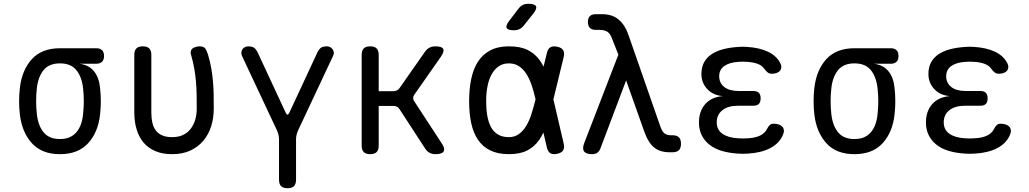

<svg xmlns="http://www.w3.org/2000/svg" viewBox="-20 -805 5440 1015"><path d="M401 -468Q451 -461 477.5 -427.5Q504 -394 509 -340Q513 -305 513 -270Q513 -235 509 -200Q499 -106 446 -48Q393 10 297 10Q201 10 148.5 -48Q96 -106 85 -200Q81 -235 81 -270Q81 -305 85 -340Q96 -435 148.5 -492.5Q201 -550 297 -550H489Q509 -550 519.5 -539.5Q530 -529 530 -509Q530 -489 519.5 -478.5Q509 -468 489 -468ZM297 -70Q326 -70 347 -79Q368 -88 383 -105Q398 -122 407 -146Q416 -170 419 -200Q423 -235 423 -270Q423 -305 419 -340Q412 -400 383 -435Q354 -470 297 -470Q240 -470 211 -435Q182 -400 175 -340Q171 -305 171 -270Q171 -235 175 -200Q182 -140 211 -105Q240 -70 297 -70Z M690 -515Q690 -538 701 -549Q712 -560 735 -560Q758 -560 769 -549Q780 -538 780 -515V-210Q780 -180 785.5 -156Q791 -132 804 -115Q817 -98 838 -89Q859 -80 890 -80Q925 -80 949.5 -92.5Q974 -105 989.5 -126Q1005 -147 1012.5 -174Q1020 -201 1020 -230Q1020 -269 1019.5 -304Q1019 -339 1016 -373.5Q1013 -408 1007 -442.5Q1001 -477 990 -515Q989 -518 988.5 -521Q988 -524 988 -527Q988 -545 1004 -552.5Q1020 -560 1035 -560Q1058 -560 1066 -547.5Q1074 -535 1080 -515Q1091 -478 1097 -443Q1103 -408 1106 -373.5Q1109 -339 1109.5 -303.5Q1110 -268 1110 -230Q1110 -180 1096 -136.5Q1082 -93 1054.5 -60.5Q1027 -28 986 -9Q945 10 890 10Q839 10 801.5 -6Q764 -22 739.5 -50.5Q715 -79 702.5 -120Q690 -161 690 -210Z M1500 190Q1477 190 1466 179Q1455 168 1455 145V-68Q1455 -81 1452 -93Q1449 -105 1444 -116L1259 -510Q1255 -520 1256 -529Q1257 -538 1262 -545Q1267 -552 1275 -556Q1283 -560 1291 -560Q1310 -560 1321 -554Q1332 -548 1343 -526L1490 -210Q1495 -199 1500 -199Q1505 -199 1510 -210L1657 -526Q1668 -548 1679 -554Q1690 -560 1709 -560Q1717 -560 1725 -556Q1733 -552 1738 -545Q1743 -538 1744.5 -529Q1746 -520 1741 -510L1556 -116Q1551 -105 1548 -93Q1545 -81 1545 -68V145Q1545 168 1534 179Q1523 190 1500 190Z M1937 10Q1914 10 1903 -1Q1892 -12 1892 -35V-515Q1892 -538 1903 -549Q1914 -560 1937 -560Q1960 -560 1971 -549Q1982 -538 1982 -515V-323H2060Q2070 -323 2078 -327Q2086 -331 2092 -339L2227 -532Q2237 -546 2250.5 -553Q2264 -560 2281 -560Q2316 -560 2323 -546.5Q2330 -533 2310 -504L2170 -304Q2164 -296 2164 -287.5Q2164 -279 2169 -271L2314 -49Q2334 -20 2325.5 -5Q2317 10 2282 10Q2265 10 2251.5 3Q2238 -4 2228 -19L2092 -228Q2087 -236 2079 -240.5Q2071 -245 2061 -245H1982V-35Q1982 -12 1971 -1Q1960 10 1937 10Z M2749 -670Q2739 -657 2726 -651Q2713 -645 2697 -645Q2665 -645 2658.5 -657Q2652 -669 2672 -695L2720 -758Q2730 -772 2743 -778.5Q2756 -785 2773 -785Q2807 -785 2813.5 -772Q2820 -759 2799 -733ZM2960 -46Q2965 -23 2957 -10Q2949 3 2926 8Q2903 13 2889.5 5Q2876 -3 2871 -26L2810 -285Q2801 -325 2789 -359Q2777 -393 2760.5 -417.5Q2744 -442 2722 -456Q2700 -470 2670 -470Q2639 -470 2616.5 -454.5Q2594 -439 2579 -412Q2564 -385 2557 -348.5Q2550 -312 2550 -270H2460Q2460 -334 2471 -387Q2482 -440 2506.5 -478.5Q2531 -517 2571.5 -538.5Q2612 -560 2670 -560Q2730 -560 2768 -541.5Q2806 -523 2831 -489.5Q2856 -456 2871.5 -408.5Q2887 -361 2900 -303ZM2871 -524Q2876 -547 2889.5 -555Q2903 -563 2926 -558Q2949 -553 2957 -540Q2965 -527 2960 -504L2900 -257Q2886 -199 2870.5 -150Q2855 -101 2830.5 -65.5Q2806 -30 2768 -10Q2730 10 2670 10Q2612 10 2571.5 -10Q2531 -30 2506.5 -66.5Q2482 -103 2471 -154.5Q2460 -206 2460 -270H2550Q2550 -228 2556 -193.5Q2562 -159 2575.5 -133.5Q2589 -108 2612.5 -94Q2636 -80 2670 -80Q2700 -80 2722 -95.5Q2744 -111 2760.5 -137.5Q2777 -164 2788.5 -199.5Q2800 -235 2810 -275Z M3154 -20Q3148 -5 3137.5 2.5Q3127 10 3110 10Q3078 10 3067.5 -5Q3057 -20 3069 -50L3249 -516L3213 -607Q3204 -630 3188.5 -638.5Q3173 -647 3150 -647H3130Q3109 -647 3098.5 -657.5Q3088 -668 3088 -689Q3088 -710 3098.5 -720Q3109 -730 3130 -730H3163Q3217 -730 3250.5 -701.5Q3284 -673 3301 -624L3470 -139Q3480 -110 3492.5 -100Q3505 -90 3525 -90H3535Q3558 -90 3569 -79Q3580 -68 3580 -45Q3580 -22 3569 -11Q3558 0 3535 0H3520Q3470 0 3438.5 -25Q3407 -50 3385 -112L3290 -380Z M4104 -473Q4111 -461 4110.5 -450Q4110 -439 4104 -431.5Q4098 -424 4086.5 -419.5Q4075 -415 4059 -415Q4054 -415 4049 -416.5Q4044 -418 4039.5 -421Q4035 -424 4030 -429.5Q4025 -435 4019 -443Q4008 -459 3985 -467.5Q3962 -476 3930 -478Q3918 -479 3906.5 -479Q3895 -479 3883 -478Q3836 -475 3809 -456Q3782 -437 3782 -402Q3782 -366 3809 -345Q3836 -324 3884 -324H3962Q3982 -324 3991.5 -314.5Q4001 -305 4001 -285Q4001 -265 3991.5 -255.5Q3982 -246 3962 -246H3881Q3829 -246 3799 -222.5Q3769 -199 3769 -158Q3769 -119 3799 -98Q3829 -77 3881 -74Q3894 -73 3907.5 -73Q3921 -73 3934 -74Q3972 -76 3997.5 -88Q4023 -100 4034 -122Q4038 -130 4042 -135.5Q4046 -141 4050 -144.5Q4054 -148 4059 -149.5Q4064 -151 4070 -151Q4086 -151 4098 -146.5Q4110 -142 4116.5 -134.5Q4123 -127 4124 -116Q4125 -105 4119 -92Q4100 -47 4052 -22Q4004 3 3934 7Q3921 8 3907.5 8Q3894 8 3881 7Q3833 4 3795 -7.5Q3757 -19 3730.5 -40Q3704 -61 3689.5 -90.5Q3675 -120 3675 -157Q3675 -217 3708 -254.5Q3741 -292 3801 -297Q3750 -301 3719 -334Q3688 -367 3688 -414Q3688 -449 3701.5 -474.5Q3715 -500 3740.5 -517.5Q3766 -535 3802 -544.5Q3838 -554 3883 -557Q3895 -558 3906.5 -558Q3918 -558 3930 -557Q3994 -553 4039 -532Q4084 -511 4104 -473Z M4601 -468Q4651 -461 4677.5 -427.5Q4704 -394 4709 -340Q4713 -305 4713 -270Q4713 -235 4709 -200Q4699 -106 4646 -48Q4593 10 4497 10Q4401 10 4348.5 -48Q4296 -106 4285 -200Q4281 -235 4281 -270Q4281 -305 4285 -340Q4296 -435 4348.5 -492.5Q4401 -550 4497 -550H4689Q4709 -550 4719.5 -539.5Q4730 -529 4730 -509Q4730 -489 4719.5 -478.5Q4709 -468 4689 -468ZM4497 -70Q4526 -70 4547 -79Q4568 -88 4583 -105Q4598 -122 4607 -146Q4616 -170 4619 -200Q4623 -235 4623 -270Q4623 -305 4619 -340Q4612 -400 4583 -435Q4554 -470 4497 -470Q4440 -470 4411 -435Q4382 -400 4375 -340Q4371 -305 4371 -270Q4371 -235 4375 -200Q4382 -140 4411 -105Q4440 -70 4497 -70Z M5304 -473Q5311 -461 5310.5 -450Q5310 -439 5304 -431.5Q5298 -424 5286.5 -419.5Q5275 -415 5259 -415Q5254 -415 5249 -416.5Q5244 -418 5239.5 -421Q5235 -424 5230 -429.5Q5225 -435 5219 -443Q5208 -459 5185 -467.5Q5162 -476 5130 -478Q5118 -479 5106.5 -479Q5095 -479 5083 -478Q5036 -475 5009 -456Q4982 -437 4982 -402Q4982 -366 5009 -345Q5036 -324 5084 -324H5162Q5182 -324 5191.5 -314.5Q5201 -305 5201 -285Q5201 -265 5191.5 -255.5Q5182 -246 5162 -246H5081Q5029 -246 4999 -222.5Q4969 -199 4969 -158Q4969 -119 4999 -98Q5029 -77 5081 -74Q5094 -73 5107.5 -73Q5121 -73 5134 -74Q5172 -76 5197.5 -88Q5223 -100 5234 -122Q5238 -130 5242 -135.5Q5246 -141 5250 -144.5Q5254 -148 5259 -149.5Q5264 -151 5270 -151Q5286 -151 5298 -146.5Q5310 -142 5316.5 -134.5Q5323 -127 5324 -116Q5325 -105 5319 -92Q5300 -47 5252 -22Q5204 3 5134 7Q5121 8 5107.5 8Q5094 8 5081 7Q5033 4 4995 -7.5Q4957 -19 4930.5 -40Q4904 -61 4889.5 -90.5Q4875 -120 4875 -157Q4875 -217 4908 -254.5Q4941 -292 5001 -297Q4950 -301 4919 -334Q4888 -367 4888 -414Q4888 -449 4901.5 -474.5Q4915 -500 4940.5 -517.5Q4966 -535 5002 -544.5Q5038 -554 5083 -557Q5095 -558 5106.5 -558Q5118 -558 5130 -557Q5194 -553 5239 -532Q5284 -511 5304 -473Z"/></svg>

Font: Maple Mono
Style: Regular
Weight: 400
Monospace: yes
Designer: subframe7536
Version: Version 7.300